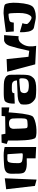

<svg xmlns="http://www.w3.org/2000/svg" viewBox="1116 -1642 559 2832"><g transform="rotate(90 1396.0 -226.5)"><path d="M271 -470.7Q320.3 -462.4 385.7 -447.3Q409.2 -441.9 425 -418.5Q440.9 -395 446.5 -365.5Q452.1 -335.9 454.6 -307.1Q457 -278.3 456.1 -258.8L454.6 -239.3L322.3 -277.3Q335 -309.1 335 -340.8Q334.5 -357.4 298.8 -384.8Q263.2 -412.1 240.7 -411.6Q218.3 -411.1 199 -372.6Q179.7 -334 174.8 -283.7Q170.4 -234.4 173.1 -160.6Q175.8 -86.9 181.6 -77.1Q187.5 -67.9 238 -75.9Q288.6 -84 298.3 -95.2Q304.2 -101.6 308.1 -115.2Q312 -128.9 313 -139.6L314 -149.9H444.8L452.6 -33.2Q426.8 -29.3 387 -23.7Q347.2 -18.1 271.5 -8.5Q195.8 1 175.8 1Q133.8 0.5 95.7 -4.6Q57.6 -9.8 46.9 -20.5Q33.2 -34.2 25.4 -84.2Q17.6 -134.3 22.9 -213.4Q35.2 -392.6 85 -435.1Q114.3 -459 176.8 -470.7Q197.3 -474.6 223.6 -474.6Q250.5 -474.6 271 -470.7Z M514.6 -222.7Q516.6 -221.7 520.5 -220.7Q524.4 -219.7 535.9 -219Q547.4 -218.3 558.6 -220.2Q569.8 -222.2 584.2 -230Q598.6 -237.8 610.8 -251.5Q634.8 -277.8 648.2 -311Q661.6 -344.2 663.6 -372.8Q665.5 -401.4 664.3 -426.3Q663.1 -451.2 659.2 -465.8L655.8 -480L929.7 -465.8L1039.1 -52.2L852.5 -43.9L817.9 -366.2L730 -377.9Q687.5 -179.7 658.2 -92.3Q649.9 -67.9 638.2 -50Q626.5 -32.2 615.5 -24.2Q604.5 -16.1 594.5 -11.7Q584.5 -7.3 578.6 -6.8H572.8H498.5Z M1342.3 -263.7Q1354 -282.7 1354 -303.7Q1354 -319.8 1348.1 -333Q1343.8 -343.3 1333 -352.5Q1322.3 -361.8 1311.5 -364.3Q1279.3 -372.1 1244.1 -372.1Q1216.8 -372.1 1189 -366.7Q1173.8 -363.8 1159.9 -351.1Q1146 -338.4 1141.6 -323.2Q1135.3 -297.9 1135.3 -273.4V-268.1Q1135.7 -247.1 1139.9 -240Q1144 -232.9 1152.3 -231.9Q1166 -231.4 1192.4 -233.2Q1218.8 -234.9 1241.5 -237.1Q1264.2 -239.3 1286.6 -241.7Q1309.1 -244.1 1310.1 -244.1Q1318.4 -245.1 1327.9 -250.7Q1337.4 -256.3 1342.3 -263.7ZM1488.3 -423.3Q1510.3 -398.4 1517.1 -367.9Q1523.9 -337.4 1522.9 -296.9Q1522.5 -273.4 1519.3 -262.7Q1516.1 -252 1510.7 -246.8Q1505.4 -241.7 1486.3 -229Q1472.2 -219.2 1445.1 -213.6Q1418 -208 1397.9 -207L1377.9 -206.5L1167 -196.8Q1166.5 -165 1181.6 -145.5Q1188 -137.2 1196 -132.1Q1204.1 -127 1214.4 -125Q1224.6 -123 1231.9 -122.3Q1239.3 -121.6 1252.2 -121.6Q1265.1 -121.6 1271.5 -121.1Q1319.8 -118.2 1342.3 -128.9Q1350.1 -132.8 1352.8 -139.9Q1355.5 -147 1354 -152.3L1353 -157.7L1508.8 -164.1Q1511.7 -64.5 1478 -24.4Q1473.1 -18.6 1463.9 -14.4Q1454.6 -10.3 1440.4 -7.8Q1426.3 -5.4 1413.3 -3.9Q1400.4 -2.4 1380.1 -2Q1359.9 -1.5 1346.7 -1.5Q1333.5 -1.5 1310.5 -1.7Q1287.6 -2 1277.3 -2Q1213.4 -2 1179.2 -7.3Q1145 -12.7 1116.2 -31.2Q1103.5 -40 1094 -56.6Q1084.5 -73.2 1083.5 -88.4Q1080.1 -242.2 1083.5 -313.5Q1085.9 -365.2 1096.2 -390.6Q1106.4 -416 1132.8 -441.9Q1174.3 -482.4 1304.2 -480.5Q1362.3 -480 1405.3 -474.6Q1425.3 -472.7 1443.4 -461.9Q1469.2 -445.8 1488.3 -423.3Z M1879.4 -176.8Q1878.4 -203.6 1877.4 -245.6Q1875 -328.6 1867.7 -342Q1860.4 -355.5 1818.4 -353.5Q1815.9 -353.5 1814.5 -353.5Q1813 -353.5 1810.8 -353.3Q1808.6 -353 1806.6 -353Q1762.7 -351.1 1752 -346.7Q1733.9 -338.9 1729 -309.1Q1725.1 -283.2 1726.1 -195.8Q1727.1 -142.1 1729 -130.4Q1734.9 -93.3 1766.1 -83.5Q1781.7 -78.6 1804.2 -79.1Q1827.1 -79.6 1842.8 -85.2Q1858.4 -90.8 1865.5 -100.1Q1872.6 -109.4 1876.7 -121.1Q1880.9 -132.8 1880.1 -145Q1879.4 -157.2 1879.9 -169.4Q1879.4 -174.3 1879.4 -176.8ZM2053.2 -64.5 2104 -45.9 2085 29.8 1964.4 32.2 1953.6 -26.4 1695.8 -22.5 1690.9 29.8H1564.9V-83.5L1638.2 -73.7Q1638.7 -85.9 1640.1 -106Q1641.6 -126 1646.5 -179.9Q1651.4 -233.9 1657.2 -277.8Q1663.1 -321.8 1673.3 -365.5Q1683.6 -409.2 1694.8 -424.8Q1709 -444.3 1752.7 -459.2Q1796.4 -474.1 1846.2 -480.2Q1896 -486.3 1943.1 -484.1Q1990.2 -481.9 2010.7 -470.2Q2025.9 -461.4 2035.6 -416.5Q2045.4 -371.6 2048.8 -313.7Q2052.2 -255.9 2053.5 -199Q2054.7 -142.1 2053.7 -103.5Z M2386.2 -180.2Q2386.2 -185.5 2386.7 -198Q2387.2 -210.4 2387 -217.5Q2386.7 -224.6 2385.5 -234.6Q2384.3 -244.6 2380.4 -252Q2376.5 -259.3 2370.1 -265.1Q2358.9 -275.4 2316.4 -279.8Q2273.9 -284.2 2252.4 -281.7Q2247.6 -281.2 2244.4 -277.6Q2241.2 -273.9 2241.2 -269V-268.1L2254.4 -64.5Q2254.4 -60.5 2257.3 -57.9Q2260.3 -55.2 2263.7 -55.2H2309.1Q2310.1 -55.2 2316.2 -54.9Q2322.3 -54.7 2325.7 -54.9Q2329.1 -55.2 2335.7 -55.4Q2342.3 -55.7 2346.7 -57.1Q2351.1 -58.6 2356 -60.3Q2360.8 -62 2364.5 -65.4Q2368.2 -68.8 2370.6 -73.2Q2386.2 -104.5 2386.2 -180.2ZM2542.5 -206.1Q2543.9 -125.5 2542.7 -103.8Q2541.5 -82 2534.2 -62.5Q2517.6 -20.5 2450.2 -10.3Q2420.9 -5.9 2343.8 -2.4Q2266.6 1 2233.9 -1.5Q2188 -5.4 2148.4 -15.1V-480L2315.9 -471.2V-340.8Q2415.5 -345.7 2461.4 -335Q2510.7 -323.2 2526.1 -298.6Q2541.5 -273.9 2542.5 -206.1ZM2722.7 -461.4 2772 -37.6 2610.4 -17.1 2629.4 -486.3Z"/></g></svg>

Font: Some Time Later
Style: Regular
Weight: 400
Version: Version 003.300